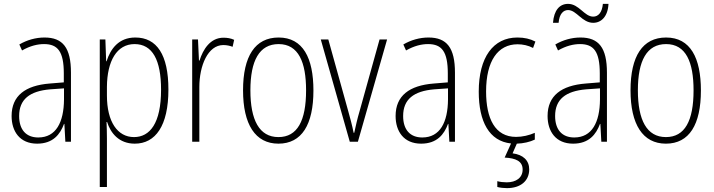

<svg xmlns="http://www.w3.org/2000/svg" viewBox="-20 -826 3694 993"><path d="M210 -632C165 -632 119 -619 80 -596L94 -565C136 -589 174 -598 208 -598C279 -598 310 -559 310 -446V-400L237 -394C111 -384 40 -331 40 -226C40 -147 82 -83 172 -83C254 -83 291 -131 311 -185H313L318 -93H347V-450C347 -579 305 -632 210 -632ZM240 -364 311 -369V-311C310 -194 270 -115 178 -115C115 -115 79 -155 79 -226C79 -312 133 -355 240 -364Z M680 -632C594 -632 552 -574 531 -509H529L525 -622H496V141H533V-109C533 -141 532 -172 531 -195H534C552 -138 595 -83 677 -83C784 -83 851 -175 851 -363C851 -543 791 -632 680 -632ZM676 -598C769 -598 813 -515 813 -362C813 -188 755 -117 673 -117C588 -117 533 -196 533 -332V-377C534 -510 584 -598 676 -598Z M1136 -631C1067 -631 1030 -570 1012 -513H1009L1004 -622H974V-93H1011V-376C1011 -486 1055 -593 1135 -593C1153 -593 1170 -589 1183 -584L1191 -620C1174 -628 1155 -631 1136 -631Z M1601 -358C1601 -526 1547 -632 1421 -632C1299 -632 1237 -535 1237 -359C1237 -183 1300 -83 1420 -83C1541 -83 1601 -182 1601 -358ZM1275 -359C1275 -512 1321 -598 1421 -598C1524 -598 1563 -504 1563 -359C1563 -201 1518 -117 1420 -117C1321 -117 1275 -205 1275 -359Z M1789 -93H1831L1982 -622H1943L1840 -252C1828 -212 1820 -175 1812 -139H1809C1801 -179 1791 -216 1780 -255L1678 -622H1639Z M2196 -632C2151 -632 2105 -619 2066 -596L2080 -565C2122 -589 2160 -598 2194 -598C2265 -598 2296 -559 2296 -446V-400L2223 -394C2097 -384 2026 -331 2026 -226C2026 -147 2068 -83 2158 -83C2240 -83 2277 -131 2297 -185H2299L2304 -93H2333V-450C2333 -579 2291 -632 2196 -632ZM2226 -364 2297 -369V-311C2296 -194 2256 -115 2164 -115C2101 -115 2065 -155 2065 -226C2065 -312 2119 -355 2226 -364Z M2717 50C2717 4 2686 -26 2631 -33L2653 -83C2687 -84 2721 -92 2746 -104V-139C2716 -126 2682 -118 2649 -118C2540 -118 2494 -213 2494 -353C2494 -511 2555 -597 2657 -597C2684 -597 2712 -591 2737 -578L2749 -611C2722 -625 2692 -632 2656 -632C2531 -632 2456 -530 2456 -352C2456 -197 2510 -96 2623 -84L2590 -11C2647 -8 2683 7 2683 51C2683 94 2648 117 2601 117C2584 117 2566 115 2552 111V141C2567 145 2585 147 2602 147C2672 147 2717 110 2717 50Z M2840 -708H2869C2873 -755 2894 -774 2918 -774C2962 -774 2990 -708 3048 -708C3090 -708 3124 -741 3127 -806H3098C3094 -761 3074 -740 3048 -740C3002 -740 2975 -806 2918 -806C2874 -806 2845 -773 2840 -708ZM2982 -632C2937 -632 2891 -619 2852 -596L2866 -565C2908 -589 2946 -598 2980 -598C3051 -598 3082 -559 3082 -446V-400L3009 -394C2883 -384 2812 -331 2812 -226C2812 -147 2854 -83 2944 -83C3026 -83 3063 -131 3083 -185H3085L3090 -93H3119V-450C3119 -579 3077 -632 2982 -632ZM3012 -364 3083 -369V-311C3082 -194 3042 -115 2950 -115C2887 -115 2851 -155 2851 -226C2851 -312 2905 -355 3012 -364Z M3605 -358C3605 -526 3551 -632 3425 -632C3303 -632 3241 -535 3241 -359C3241 -183 3304 -83 3424 -83C3545 -83 3605 -182 3605 -358ZM3279 -359C3279 -512 3325 -598 3425 -598C3528 -598 3567 -504 3567 -359C3567 -201 3522 -117 3424 -117C3325 -117 3279 -205 3279 -359Z"/></svg>

Font: Noto Sans Telugu UI Condensed ExtraLight
Style: Regular
Weight: 200
Width: 3
Designer: Jelle Bosma - Monotype Design Team
Foundry: Monotype Imaging Inc.
Version: Version 2.005